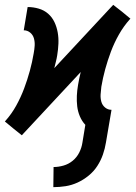

<svg xmlns="http://www.w3.org/2000/svg" viewBox="-42 -549 562 792"><path d="M178 223 179 140Q199 140 220 134Q241 128 258 114Q275 100 285 80Q295 60 298 39L310 -34Q296 -49 287.5 -69Q279 -89 276.5 -110.5Q274 -132 275 -154Q276 -176 280 -199Q282 -212 285 -225.5Q288 -239 291 -252L48 9L13 -19L-22 -48L-20 -50Q6 -79 25 -113.5Q44 -148 57.5 -184Q71 -220 81 -256.5Q91 -293 97 -329Q100 -345 101 -360.5Q102 -376 98 -390.5Q94 -405 82.5 -414.5Q71 -424 56 -424L72 -520Q95 -520 117.5 -513.5Q140 -507 156.5 -492.5Q173 -478 182.5 -458Q192 -438 196 -415.5Q200 -393 199 -369Q198 -345 194 -321Q192 -308 188.5 -294.5Q185 -281 182 -268L425 -529L461 -501L496 -472L494 -470Q468 -441 448.5 -406.5Q429 -372 415.5 -336Q402 -300 392 -263.5Q382 -227 376 -191Q374 -175 373 -159.5Q372 -144 376 -129.5Q380 -115 391.5 -105.5Q403 -96 418 -96L395 39Q391 64 382.5 88.5Q374 113 359.5 135.5Q345 158 323.5 175.5Q302 193 278 204Q254 215 228.5 219Q203 223 178 223Z"/></svg>

Font: Iosevka
Style: Bold Italic
Weight: 700
Italic angle: -9°
Monospace: yes
Designer: Belleve Invis
Foundry: Belleve Invis
Version: Version 32.5.0; ttfautohint (v1.8.4)